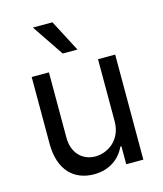

<svg xmlns="http://www.w3.org/2000/svg" viewBox="-117 -870 819 963"><g transform="rotate(-15 292.5 -388.0)"><path d="M419.7 -223.7C419.7 -123.9 343.8 -77.8 282 -77.8C213.4 -77.8 164.8 -127.8 164.8 -206.3V-545.5H75.3V-198.9C75.3 -60.7 149.1 7.1 252.1 7.1C334.5 7.1 388.8 -36.9 414.4 -93H420.1V0H508.9V-545.5H419.7ZM145.2 -783.4 256 -619H332.7L246.8 -783.4Z"/></g></svg>

Font: Margiela Sans Text
Style: Regular
Weight: 400
Designer: Stefan Endress, Andreas Faust
Version: Version 1.100;FEAKit 1.0